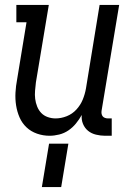

<svg xmlns="http://www.w3.org/2000/svg" viewBox="-20 -540 540 775"><path d="M180 8Q154 8 129.5 -0.5Q105 -9 87 -26Q69 -43 59 -66Q49 -89 45 -114.5Q41 -140 42.5 -166.5Q44 -193 49 -219L87 -450H46V-520H177L125 -208Q123 -191 121.5 -174Q120 -157 122 -141Q124 -125 130 -110Q136 -95 146.5 -84Q157 -73 172.5 -67.5Q188 -62 204 -62Q227 -62 249.5 -71Q272 -80 288.5 -98Q305 -116 314 -138Q323 -160 327 -183L382 -520H461L390 -93Q389 -87 390 -81Q391 -75 394.5 -70.5Q398 -66 404 -64Q410 -62 416 -62H431V8H404Q386 8 367.5 3.5Q349 -1 335.5 -12Q322 -23 315 -40Q308 -57 310 -76Q300 -58 286.5 -41.5Q273 -25 256 -13.5Q239 -2 219 3Q199 8 180 8ZM149 215 178 40H256L227 215Z"/></svg>

Font: Iosevka Gothic
Style: Italic
Weight: 400
Italic angle: -9°
Monospace: yes
Designer: Belleve Invis
Foundry: Belleve Invis
Version: Version 15.5.1; ttfautohint (v1.8.4)